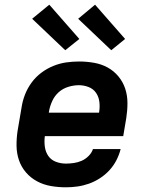

<svg xmlns="http://www.w3.org/2000/svg" viewBox="-20 -790 640 818"><path d="M261 8Q228 8 196.5 2.5Q165 -3 138 -17.5Q111 -32 91 -55Q71 -78 61 -107Q51 -136 50.5 -168Q50 -200 55 -233L72 -333Q76 -360 86.5 -387Q97 -414 114.5 -438Q132 -462 156 -480Q180 -498 207 -509Q234 -520 261.5 -524Q289 -528 317 -528Q349 -528 380.5 -522.5Q412 -517 438.5 -502.5Q465 -488 484.5 -464.5Q504 -441 513.5 -412Q523 -383 523 -351Q523 -319 518 -287L505 -210H171Q168 -187 171 -165Q174 -143 185.5 -126Q197 -109 217.5 -101Q238 -93 261 -93Q277 -93 294.5 -95.5Q312 -98 328 -105Q344 -112 357.5 -125.5Q371 -139 376 -155H494Q488 -131 476 -107.5Q464 -84 446 -64.5Q428 -45 405.5 -30.5Q383 -16 359 -7.5Q335 1 310 4.5Q285 8 261 8ZM188 -310H402Q406 -333 403.5 -355Q401 -377 389.5 -394Q378 -411 358 -419Q338 -427 316 -427Q294 -427 271 -420Q248 -413 230.5 -397.5Q213 -382 203 -360.5Q193 -339 189 -317ZM454 -576 313 -710 385 -770 513 -624ZM258 -576 117 -710 190 -770 318 -624Z"/></svg>

Font: Iosevka SS04 Extended Oblique
Style: Bold
Weight: 700
Width: 7
Italic angle: -9°
Monospace: yes
Designer: Belleve Invis
Foundry: Belleve Invis
Version: Version 19.0.0; ttfautohint (v1.8.4)